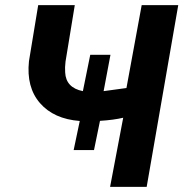

<svg xmlns="http://www.w3.org/2000/svg" viewBox="-20 -731 717 751"><path d="M272.5 -710.9 236.3 -490.2Q233.4 -466.8 234.9 -447.8Q237.8 -387.7 304.2 -374.5L333 -516.6H412.1L385.3 -374.5L474.6 -386.7L534.2 -710.9H677.2L553.7 0H410.6L461.9 -270.5Q425.3 -261.7 371.1 -258.3L347.7 -144H268.1L292 -257.8Q190.4 -265.6 136.5 -327.6Q82.5 -389.6 93.3 -491.7L129.4 -710.9Z"/></svg>

Font: RobotoInd
Style: Bold Italic
Weight: 700
Italic angle: -12°
Designer: Google
Version: Version 2.001150; 2014